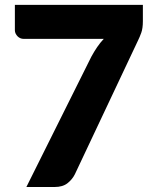

<svg xmlns="http://www.w3.org/2000/svg" viewBox="-20 -748 620 768"><path d="M551.5 -728.5V-663.5Q551.5 -634.5 545 -616.8Q538.5 -599 532.5 -587L279.5 -51Q269 -30 249.8 -15Q230.5 0 198.5 0H85.5L345.5 -521.5Q357 -542.5 368.8 -559.8Q380.5 -577 395 -592.5H74.5Q67.5 -592.5 61.2 -595.2Q55 -598 50.2 -602.8Q45.5 -607.5 42.5 -613.8Q39.5 -620 39.5 -626.5V-728.5Z"/></svg>

Font: Lato ExtraBold
Style: Regular
Weight: 800
Designer: Lukasz Dziedzic with Adam Twardoch and Botio Nikoltchev
Foundry: tyPoland Lukasz Dziedzic
Version: Version 2.015; 2015-08-06; http://www.latofonts.com/